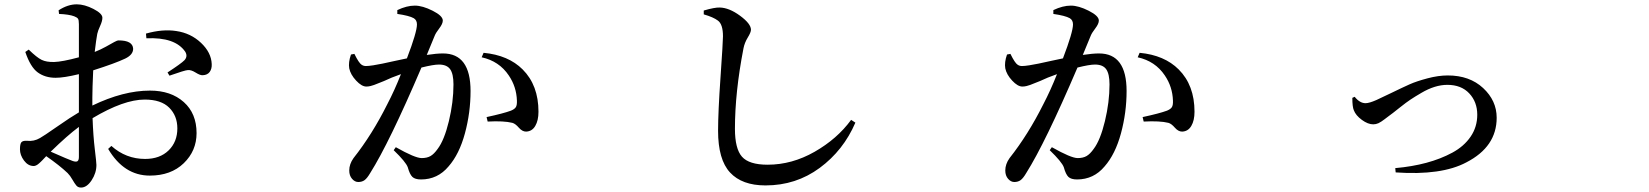

<svg xmlns="http://www.w3.org/2000/svg" viewBox="-20 -803 7540 878"><path d="M340.8 -85.9V-222.7Q289.1 -184.6 211.9 -109.4Q295.9 -72.3 313.5 -66.4Q329.1 -61.5 335 -66.4Q340.8 -71.3 340.8 -85.9ZM133.8 -43.9Q108.4 -43.9 89.8 -68.8Q71.3 -93.8 71.3 -120.1Q71.3 -144.5 77.6 -152.3Q84 -160.2 103.5 -159.2Q134.8 -155.3 163.1 -171.9Q177.7 -179.7 240.7 -223.6Q303.7 -267.6 340.8 -289.1V-463.9Q272.5 -447.3 234.4 -447.3Q186.5 -447.3 152.8 -471.7Q119.1 -496.1 95.7 -565.4L111.3 -576.2Q148.4 -540 170.4 -529.3Q192.4 -518.6 227.5 -519.5Q264.6 -520.5 340.8 -541V-692.4Q340.8 -711.9 336.4 -717.8Q332 -723.6 319.3 -728.5Q295.9 -737.3 250 -739.3L248 -755.9Q290 -783.2 331.1 -783.2Q366.2 -783.2 407.2 -762.2Q448.2 -741.2 448.2 -721.7Q448.2 -707 438 -684.6Q427.7 -662.1 424.8 -648.4Q419.9 -623 413.1 -565.4Q440.4 -576.2 464.8 -589.8Q489.3 -603.5 502.4 -610.8Q515.6 -618.2 522.5 -618.2Q586.9 -618.2 588.9 -580.1Q588.9 -552.7 552.7 -535.2Q507.8 -513.7 406.2 -481.4Q402.3 -397.5 402.3 -356.4V-320.3Q543.9 -388.7 666 -388.7Q761.7 -388.7 820.3 -336.4Q878.9 -284.2 878.9 -194.3Q878.9 -113.3 820.3 -56.6Q761.7 0 665 0Q546.9 0 474.6 -122.1L489.3 -135.7Q555.7 -76.2 643.6 -76.2Q710.9 -76.2 751 -115.2Q791 -154.3 791 -215.8Q791 -273.4 753.9 -310.5Q716.8 -347.7 641.6 -347.7Q545.9 -347.7 403.3 -262.7Q406.2 -180.7 413.6 -120.1Q420.9 -59.6 420.9 -48.8Q420.9 -11.7 398.9 21.5Q377 54.7 350.6 54.7Q336.9 54.7 329.1 45.4Q321.3 36.1 311 18.1Q300.8 0 289.1 -11.7Q252 -46.9 191.4 -88.9Q187.5 -85 182.1 -79.1Q176.8 -73.2 174.3 -70.8Q171.9 -68.4 167.5 -64Q163.1 -59.6 160.6 -57.6Q158.2 -55.7 154.8 -52.7Q151.4 -49.8 149.4 -48.8Q147.5 -47.9 144.5 -46.4Q141.6 -44.9 139.2 -44.4Q136.7 -43.9 133.8 -43.9ZM649.4 -627.9 647.5 -649.4Q723.6 -670.9 786.1 -661.1Q852.5 -651.4 899.4 -606.9Q946.3 -562.5 948.2 -509.8Q949.2 -488.3 939 -474.1Q928.7 -460 907.2 -459Q895.5 -458 874.5 -471.2Q853.5 -484.4 837.9 -482.4Q824.2 -481.4 754.9 -457L746.1 -471.7Q807.6 -511.7 823.2 -527.3Q839.8 -544.9 827.1 -566.4Q781.2 -633.8 649.4 -627.9Z M1967.8 -639.6 1931.6 -551.8Q1976.6 -558.6 2005.9 -558.6Q2131.8 -558.6 2131.8 -386.7Q2131.8 -288.1 2106 -192.9Q2080.1 -97.7 2031.2 -42Q1981.4 17.6 1905.3 17.6Q1877.9 17.6 1865.7 5.9Q1853.5 -5.9 1844.7 -38.1Q1835.9 -62.5 1780.3 -116.2L1790 -129.9Q1877.9 -80.1 1908.2 -80.1Q1932.6 -80.1 1948.7 -89.4Q1964.8 -98.6 1981.4 -122.1Q2011.7 -162.1 2032.7 -249Q2053.7 -335.9 2053.7 -417Q2053.7 -464.8 2038.6 -486.3Q2023.4 -507.8 1987.3 -507.8Q1961.9 -507.8 1907.2 -494.1Q1759.8 -149.4 1672.9 -11.7Q1659.2 11.7 1647.5 20.5Q1635.7 29.3 1618.2 29.3Q1602.5 29.3 1589.8 14.6Q1577.1 0 1577.1 -23.4Q1577.1 -52.7 1596.7 -80.1Q1681.6 -187.5 1751 -326.2Q1784.2 -389.6 1813.5 -463.9Q1768.6 -448.2 1736.3 -432.6Q1726.6 -428.7 1711.9 -422.9Q1697.3 -417 1690.9 -414.6Q1684.6 -412.1 1674.8 -409.7Q1665 -407.2 1655.3 -407.2Q1633.8 -407.2 1608.4 -434.6Q1583 -461.9 1577.1 -490.2Q1572.3 -517.6 1585 -553.7L1600.6 -556.6Q1621.1 -514.6 1633.8 -506.8Q1642.6 -501 1653.3 -501Q1665 -501 1687 -504.4Q1709 -507.8 1729.5 -512.2Q1750 -516.6 1785.6 -524.4Q1821.3 -532.2 1840.8 -536.1Q1886.7 -656.2 1886.7 -691.4Q1886.7 -710.9 1872.1 -719.7Q1851.6 -731.4 1796.9 -739.3V-756.8Q1839.8 -777.3 1877 -777.3Q1912.1 -777.3 1958.5 -753.9Q2004.9 -730.5 2004.9 -709Q2004.9 -694.3 1988.8 -673.3Q1972.7 -652.3 1967.8 -639.6ZM2182.6 -541 2191.4 -561.5Q2304.7 -550.8 2370.1 -485.4Q2442.4 -413.1 2442.4 -292Q2442.4 -252 2427.7 -227.1Q2413.1 -202.1 2385.7 -201.2Q2368.2 -201.2 2352.5 -219.2Q2336.9 -237.3 2323.2 -241.2Q2284.2 -251 2210 -247.1L2205.1 -267.6Q2282.2 -284.2 2316.4 -296.9Q2333 -303.7 2338.9 -313Q2344.7 -322.3 2343.8 -342.8Q2341.8 -406.2 2306.6 -458Q2262.7 -523.4 2182.6 -541Z M3262.7 -709Q3242.2 -724.6 3198.2 -737.3V-754.9Q3248 -769.5 3271.5 -768.6Q3314.5 -767.6 3364.3 -731Q3414.1 -694.3 3414.1 -667Q3414.1 -655.3 3399.4 -631.3Q3384.8 -607.4 3379.9 -582Q3340.8 -380.9 3340.8 -213.9Q3340.8 -123 3373 -86.4Q3405.3 -49.8 3490.2 -49.8Q3601.6 -49.8 3705.1 -108.9Q3808.6 -168 3872.1 -254.9L3891.6 -242.2Q3836.9 -115.2 3728.5 -35.2Q3620.1 44.9 3480.5 44.9Q3373 44.9 3318.4 -14.2Q3263.7 -73.2 3263.7 -205.1Q3263.7 -289.1 3274.9 -450.7Q3286.1 -612.3 3286.1 -636.7Q3286.1 -692.4 3262.7 -709Z M4967.8 -639.6 4931.6 -551.8Q4976.6 -558.6 5005.9 -558.6Q5131.8 -558.6 5131.8 -386.7Q5131.8 -288.1 5106 -192.9Q5080.1 -97.7 5031.2 -42Q4981.4 17.6 4905.3 17.6Q4877.9 17.6 4865.7 5.9Q4853.5 -5.9 4844.7 -38.1Q4835.9 -62.5 4780.3 -116.2L4790 -129.9Q4877.9 -80.1 4908.2 -80.1Q4932.6 -80.1 4948.7 -89.4Q4964.8 -98.6 4981.4 -122.1Q5011.7 -162.1 5032.7 -249Q5053.7 -335.9 5053.7 -417Q5053.7 -464.8 5038.6 -486.3Q5023.4 -507.8 4987.3 -507.8Q4961.9 -507.8 4907.2 -494.1Q4759.8 -149.4 4672.9 -11.7Q4659.2 11.7 4647.5 20.5Q4635.7 29.3 4618.2 29.3Q4602.5 29.3 4589.8 14.6Q4577.1 0 4577.1 -23.4Q4577.1 -52.7 4596.7 -80.1Q4681.6 -187.5 4751 -326.2Q4784.2 -389.6 4813.5 -463.9Q4768.6 -448.2 4736.3 -432.6Q4726.6 -428.7 4711.9 -422.9Q4697.3 -417 4690.9 -414.6Q4684.6 -412.1 4674.8 -409.7Q4665 -407.2 4655.3 -407.2Q4633.8 -407.2 4608.4 -434.6Q4583 -461.9 4577.1 -490.2Q4572.3 -517.6 4585 -553.7L4600.6 -556.6Q4621.1 -514.6 4633.8 -506.8Q4642.6 -501 4653.3 -501Q4665 -501 4687 -504.4Q4709 -507.8 4729.5 -512.2Q4750 -516.6 4785.6 -524.4Q4821.3 -532.2 4840.8 -536.1Q4886.7 -656.2 4886.7 -691.4Q4886.7 -710.9 4872.1 -719.7Q4851.6 -731.4 4796.9 -739.3V-756.8Q4839.8 -777.3 4877 -777.3Q4912.1 -777.3 4958.5 -753.9Q5004.9 -730.5 5004.9 -709Q5004.9 -694.3 4988.8 -673.3Q4972.7 -652.3 4967.8 -639.6ZM5182.6 -541 5191.4 -561.5Q5304.7 -550.8 5370.1 -485.4Q5442.4 -413.1 5442.4 -292Q5442.4 -252 5427.7 -227.1Q5413.1 -202.1 5385.7 -201.2Q5368.2 -201.2 5352.5 -219.2Q5336.9 -237.3 5323.2 -241.2Q5284.2 -251 5210 -247.1L5205.1 -267.6Q5282.2 -284.2 5316.4 -296.9Q5333 -303.7 5338.9 -313Q5344.7 -322.3 5343.8 -342.8Q5341.8 -406.2 5306.6 -458Q5262.7 -523.4 5182.6 -541Z M6164.1 -355.5 6174.8 -360.4Q6198.2 -331.1 6224.6 -331.1Q6241.2 -331.1 6274.4 -345.7Q6292 -353.5 6343.3 -378.4Q6394.5 -403.3 6426.3 -417.5Q6458 -431.6 6507.8 -444.8Q6557.6 -458 6600.6 -458Q6700.2 -458 6762.2 -400.4Q6824.2 -342.8 6824.2 -264.6Q6824.2 -131.8 6685.5 -60.5Q6572.3 0 6362.3 -14.6L6360.4 -34.2Q6437.5 -41 6502.9 -58.6Q6568.4 -76.2 6621.6 -105Q6674.8 -133.8 6705.1 -178.2Q6735.4 -222.7 6735.4 -278.3Q6735.4 -336.9 6698.7 -376Q6662.1 -415 6598.6 -415Q6570.3 -415 6540.5 -405.8Q6510.7 -396.5 6480 -378.4Q6449.2 -360.4 6430.2 -347.7Q6411.1 -335 6382.8 -312.5Q6354.5 -290 6350.6 -287.1Q6341.8 -280.3 6329.1 -271Q6316.4 -261.7 6311 -257.3Q6305.7 -252.9 6297.4 -247.6Q6289.1 -242.2 6283.7 -239.7Q6278.3 -237.3 6272 -235.8Q6265.6 -234.4 6259.8 -234.4Q6235.4 -234.4 6207.5 -254.9Q6179.7 -275.4 6170.9 -298.8Q6164.1 -314.5 6164.1 -355.5Z"/></svg>

Font: Bpmf Zihi Serif SemiBold
Style: SemiBold
Weight: 600
Foundry: But Ko
Version: Version 1.320